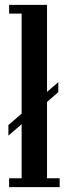

<svg xmlns="http://www.w3.org/2000/svg" viewBox="-20 -770 297 790"><path d="M17.5 0V-36.5H69V-259L14.5 -212V-255.5L69 -302.5V-714H17.5V-750H173.5V-392L220 -432V-391L173.5 -350.5V-36.5H225.5V0Z"/></svg>

Font: Imbue 10pt SemiBold
Style: Regular
Weight: 600
Designer: Tyler Finck
Foundry: Etcetera Type Company
Version: Version 1.102; ttfautohint (v1.8.3)